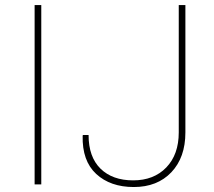

<svg xmlns="http://www.w3.org/2000/svg" viewBox="-20 -731 850 761"><path d="M143.6 0H117.2V-710.9H143.6ZM688.5 -710.9H714.8V-206.1Q714.8 -106.9 659.2 -48.3Q603.5 10.3 510.3 10.3Q417.5 10.3 361.3 -41.5Q305.2 -93.3 307.6 -192.9L308.6 -195.8H331.1Q331.1 -108.9 378.4 -62.5Q425.8 -16.1 507.8 -16.1Q589.8 -16.1 639.2 -67.4Q688.5 -118.7 688.5 -206.1Z"/></svg>

Font: Roboto-Thin
Style: Regular
Weight: 250
Designer: Google
Version: Version 1.100141; 2013; ttfautohint (v0.94.14-c901) -l 8 -r 